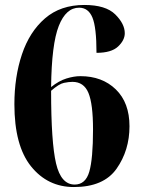

<svg xmlns="http://www.w3.org/2000/svg" viewBox="-20 -744 571 774"><path d="M278 10Q398 10 450 -64Q502 -138 502 -235Q502 -330 447 -383.5Q392 -437 304 -437Q278 -437 247.5 -427.5Q217 -418 186 -393Q188 -566 217 -639.5Q246 -713 299 -713Q336 -713 352.5 -673.5Q369 -634 369 -531Q429 -531 456 -556.5Q483 -582 483 -610Q483 -648 444.5 -686Q406 -724 320 -724Q224 -724 161.5 -670Q99 -616 68.5 -525Q38 -434 38 -324Q38 -157 105 -73.5Q172 10 278 10ZM281 0Q226 0 206 -85Q186 -170 186 -378Q218 -406 238 -410Q258 -414 272 -414Q318 -414 336.5 -369.5Q355 -325 355 -222Q355 -104 340 -52Q325 0 281 0Z"/></svg>

Font: Noto Serif Display SemiCondensed Extra
Style: Regular
Weight: 800
Width: 4
Designer: Monotype Design Team
Foundry: Monotype Imaging Inc.
Version: Version 1.900